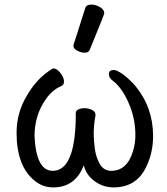

<svg xmlns="http://www.w3.org/2000/svg" viewBox="-20 -790 727 834"><path d="M211 24Q167 24 133 -3Q52 -66 52 -213Q52 -301 97 -375Q135 -441 189 -479Q208 -493 211 -493Q227 -493 242.5 -473Q258 -453 258 -436Q258 -422 248 -417Q209 -401 181 -362Q130 -291 130 -199Q137 -48 209 -48Q284 -48 303 -188Q309 -236 309 -281V-297Q309 -320 349 -320Q363 -320 379 -313Q395 -306 395 -290Q387 -246 387 -208Q387 -185 391.5 -147Q396 -109 413 -78.5Q430 -48 463 -48Q534 -48 559 -138Q568 -168 568 -203Q568 -267 546 -325Q515 -406 469 -440Q453 -452 453 -468Q453 -486 473 -486Q488 -486 513.5 -467.5Q539 -449 567 -418Q645 -324 645 -199Q645 -126 615 -65Q573 24 473 24Q428 24 391 -3Q354 -30 344 -72Q307 24 211 24ZM348 -561Q332 -561 315.5 -570Q299 -579 299 -590Q299 -598 301 -600L350 -754Q354 -770 377 -770Q396 -770 414.5 -759Q433 -748 433 -732Q433 -728 370 -574Q365 -561 348 -561Z"/></svg>

Font: LXGW WenKai TC
Style: Bold
Weight: 700
Designer: LXGW / Fontworks Inc.
Foundry: LXGW / Fontworks Inc.
Version: Version 1.330;April 28, 2024